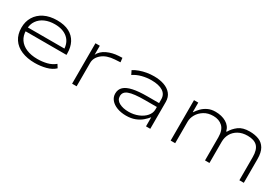

<svg xmlns="http://www.w3.org/2000/svg" viewBox="50 -1258 2955 2023"><g transform="rotate(30 1527.5 -246.5)"><path d="M388 8Q298 8 228.5 -21Q159 -50 121 -107Q83 -164 83 -245Q83 -320 118 -377.5Q153 -435 218 -467.5Q283 -500 373 -500Q462 -500 520.5 -469Q579 -438 608.5 -382Q638 -326 638 -250V-233H117V-280H615L587 -258Q587 -351 529.5 -401.5Q472 -452 372 -452Q306 -452 254 -429.5Q202 -407 171 -363Q140 -319 140 -255V-247Q140 -181 171 -135.5Q202 -90 259 -66Q316 -42 393 -42Q452 -42 506.5 -55.5Q561 -69 603 -104L628 -64Q589 -26 524 -9Q459 8 388 8Z M841 0V-492H894V-381H893Q921 -437 983.5 -466Q1046 -495 1120 -499L1164 -501L1170 -450L1104 -446Q1006 -440 951 -393.5Q896 -347 896 -285V0Z M1500 8Q1438 8 1389.5 -10.5Q1341 -29 1313.5 -62Q1286 -95 1286 -138Q1286 -189 1320 -220.5Q1354 -252 1422 -266.5Q1490 -281 1593 -281H1752V-234H1596Q1525 -234 1476 -228.5Q1427 -223 1397.5 -211.5Q1368 -200 1355 -182Q1342 -164 1342 -139Q1342 -91 1388 -66Q1434 -41 1503 -41Q1565 -41 1619 -63Q1673 -85 1705 -122.5Q1737 -160 1737 -204V-327Q1737 -388 1687.5 -419Q1638 -450 1549 -450Q1491 -450 1435 -435.5Q1379 -421 1335 -391L1312 -437Q1343 -457 1382 -471Q1421 -485 1464 -492.5Q1507 -500 1551 -500Q1621 -500 1675 -481Q1729 -462 1760.5 -423.5Q1792 -385 1792 -326V0H1740V-111L1741 -112Q1720 -85 1687 -56.5Q1654 -28 1607.5 -10Q1561 8 1500 8Z M2040 0V-492H2092V-377H2095Q2113 -405 2140 -433Q2167 -461 2206.5 -480.5Q2246 -500 2299 -500Q2375 -500 2430 -468Q2485 -436 2499 -376H2505Q2535 -428 2583 -464Q2631 -500 2715 -500Q2778 -500 2826.5 -481Q2875 -462 2902.5 -415.5Q2930 -369 2930 -288V0H2876V-281Q2876 -371 2837.5 -410.5Q2799 -450 2719 -450Q2653 -450 2606.5 -423.5Q2560 -397 2536 -354Q2512 -311 2512 -258V0H2458V-281Q2458 -369 2414.5 -409.5Q2371 -450 2302 -450Q2237 -450 2190.5 -421Q2144 -392 2119.5 -349Q2095 -306 2095 -262V0Z"/></g></svg>

Font: Nunito Sans 7pt Expanded ExtraLight
Style: Regular
Weight: 250
Width: 7
Designer: Vernon Adams
Foundry: Vernon Adams
Version: Version 3.101;gftools[0.9.27]